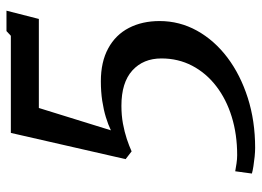

<svg xmlns="http://www.w3.org/2000/svg" viewBox="-128 -668 808 593"><g transform="rotate(-90 276.5 -372.0)"><path d="M43.5 -50Q54.5 -48 67.8 -46Q81 -44 93.5 -44Q157.5 -44 211.8 -60.8Q266 -77.5 306.5 -108.8Q347 -140 369.5 -183Q392 -226 392 -278Q392 -334 354.8 -367.8Q317.5 -401.5 246 -401.5Q216.5 -401.5 190.8 -396.8Q165 -392 143.2 -384.8Q121.5 -377.5 105 -370L81 -388.5L162 -743H462L476.5 -756.5H539.5L514 -656.5H239L170 -434Q187.5 -442.5 210.5 -449.5Q233.5 -456.5 261.5 -460.8Q289.5 -465 321.5 -465Q381.5 -465 423.2 -442.2Q465 -419.5 486.2 -378.5Q507.5 -337.5 507.5 -283.5Q507.5 -222 477.8 -168.2Q448 -114.5 394.8 -74.2Q341.5 -34 270.2 -11.2Q199 11.5 116 11.5Q104 11.5 88.8 10Q73.5 8.5 59.2 6.2Q45 4 36.5 1.5Z"/></g></svg>

Font: Merriweather 24pt Medium
Style: Italic
Weight: 500
Italic angle: -7.8°
Version: Version 2.101